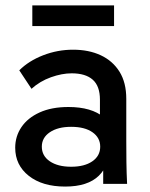

<svg xmlns="http://www.w3.org/2000/svg" viewBox="-20 -677 551 707"><path d="M360 0V-173L348 -207V-310Q348 -360 321.5 -383.5Q295 -407 244 -407Q208 -407 167.5 -392.5Q127 -378 96 -350L51 -418Q86 -453 139 -473.5Q192 -494 249 -494Q307 -494 351 -473.5Q395 -453 420 -413Q445 -373 445 -313V-157Q445 -118 445.5 -79Q446 -40 448 0ZM220 10Q136 10 86 -29.5Q36 -69 36 -133Q36 -175 59 -209Q82 -243 126 -263Q170 -283 232 -283Q317 -283 362.5 -245Q408 -207 408 -144H385Q385 -70 344 -30Q303 10 220 10ZM242 -63Q291 -63 320 -83Q349 -103 349 -137Q349 -170 320.5 -190Q292 -210 242 -210Q193 -210 163.5 -190Q134 -170 134 -137Q134 -103 163.5 -83Q193 -63 242 -63ZM99 -581V-657H400V-581Z"/></svg>

Font: SUSE Medium
Style: Regular
Weight: 500
Designer: Rene Bieder
Foundry: SUSE
Version: Version 1.000